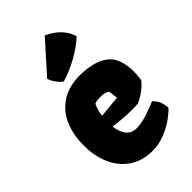

<svg xmlns="http://www.w3.org/2000/svg" viewBox="-260 -970 1076 1076"><g transform="rotate(-45 278.0 -432.5)"><path d="M296.9 -578.6Q343.3 -578.6 389.6 -567.6Q436 -556.6 468.3 -531.2Q498 -507.3 511.5 -468Q524.9 -428.7 524.9 -380.9Q524.9 -349.1 519.5 -315.9Q513.7 -306.2 496.6 -290.3Q479.5 -274.4 456.5 -259.3Q433.6 -244.1 412.1 -235.8Q391.6 -234.4 369.6 -234.4Q331.1 -234.4 291.5 -237.8Q252 -241.2 222.2 -245.6Q226.1 -204.1 247.6 -173.3Q269 -142.6 315.9 -142.6Q320.3 -142.6 330.1 -143.6Q359.9 -146.5 399.7 -159.4Q439.5 -172.4 479 -189.5Q497.6 -170.9 506.3 -152.3Q515.1 -133.8 518.6 -99.1Q503.4 -81.5 469.5 -56.2Q435.5 -30.8 386.7 -10.5Q337.9 9.8 284.7 9.8Q204.6 9.8 147.7 -29.1Q90.8 -67.9 61.8 -134.5Q32.7 -201.2 32.7 -283.7Q32.7 -368.2 61 -434.6Q89.4 -501 148.7 -539.8Q208 -578.6 296.9 -578.6ZM347.2 -396Q340.3 -403.3 324.2 -407.5Q308.1 -411.6 290.5 -411.6Q276.4 -411.6 262 -409.2Q247.6 -406.7 244.6 -403.8Q228 -371.1 223.6 -329.6L354 -342.3ZM314.9 -875.5Q369.1 -849.6 398.7 -815.9Q428.2 -782.2 437.5 -745.6Q392.6 -703.6 330.6 -669.4Q268.6 -635.3 208 -617.2Q190.4 -628.4 174.3 -650.6Q158.2 -672.9 152.3 -693.8Z"/></g></svg>

Font: Kavoon
Style: Regular
Weight: 400
Designer: Viktoriya Grabowska
Foundry: Viktoriya Grabowska
Version: Version 1.004; ttfautohint (v1.4.1)